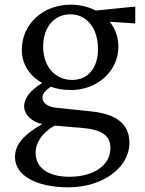

<svg xmlns="http://www.w3.org/2000/svg" viewBox="-20 -531 618 819"><path d="M272 268C417 268 532 185 532 78C532 -4 474 -45 368 -56L222 -71C183 -75 161 -92 161 -115C161 -129 171 -143 196 -161C222 -152 251 -147 283 -147C395 -147 485 -228 485 -331C485 -372 472 -409 448 -438L557 -431V-503L388 -486C358 -502 321 -511 281 -511C163 -511 73 -428 73 -318C73 -258 106 -207 160 -177C111 -147 83 -113 83 -78C83 -42 117 -10 160 -2C77 46 44 88 44 139C44 217 133 268 272 268ZM132 121C132 76 160 36 212 5L323 14C414 21 451 46 451 101C451 174 380 223 276 223C187 223 132 186 132 121ZM164 -333C164 -414 211 -470 280 -470C350 -470 398 -411 398 -322C398 -242 356 -190 288 -190C214 -190 164 -248 164 -333Z"/></svg>

Font: TPK Tissa Web Quiz
Style: Regular
Weight: 400
Designer: Jacques Le Bailly, Suppakit Chalermlarp | Katatrad Co.,Ltd.
Foundry: Jacques Le Bailly, Cadson Demak Co.,Ltd.
Version: Version 5.000;Glyphs 3.1.2 (3151)